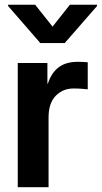

<svg xmlns="http://www.w3.org/2000/svg" viewBox="-20 -777 423 797"><path d="M53.7 0V-515.6H176.8V-429.7H178.7Q192.9 -474.1 223.1 -497.3Q253.4 -520.5 303.7 -520.5Q315.9 -520.5 326.2 -519.8Q336.4 -519 344.2 -518.6V-406.2Q336.9 -407.2 320.1 -408.4Q303.2 -409.7 285.2 -409.7Q241.2 -409.7 211.4 -379.4Q181.6 -349.1 181.6 -289.1V0ZM126 -757.3 198.2 -666.5 270 -757.3H382.8V-752L248.5 -598.1H147.5L13.7 -752V-757.3Z"/></svg>

Font: Inter Display Semi Bold
Style: Regular
Weight: 600
Designer: Rasmus Andersson
Foundry: rsms
Version: Version 4.000;git-37864ae